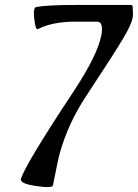

<svg xmlns="http://www.w3.org/2000/svg" viewBox="-20 -748 557 775"><path d="M516.6 -700.2Q517.6 -686.5 515.1 -674.8Q509.8 -647.9 478 -594.2Q443.8 -536.1 326.2 -357.9Q256.3 -252 221.7 -131.3Q214.8 -107.9 193.8 0Q191.4 13.2 120.1 2Q58.6 -7.8 64.5 -26.4Q84 -87.4 278.3 -380.9Q373 -524.4 389.2 -606Q391.6 -619.6 391.6 -629.9Q391.6 -660.6 372.1 -660.6H284.2Q190.9 -660.6 132.8 -630.4Q123 -625 117.7 -677.2Q113.8 -717.3 126.5 -719.7Q168.9 -728 288.1 -728H508.3Q514.2 -728 515.1 -723.6Q515.6 -722.2 516.6 -700.2Z"/></svg>

Font: Dai Banna SIL Book
Style: BoldOblique
Weight: 700
Italic angle: -11°
Designer: Victor Gaultney
Foundry: SIL International
Version: Version 2.000